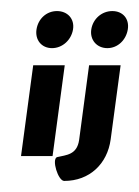

<svg xmlns="http://www.w3.org/2000/svg" viewBox="-20 -282 251 347"><path d="M141 -164 123 -29C119 -2 100 -2 83 2C73 6 85 45 96 45C142 45 174 14 180 -30L198 -164ZM183 -262C164 -262 148 -248 145 -229C142 -210 155 -195 174 -195C193 -195 208 -210 211 -229C214 -248 202 -262 183 -262ZM97 -164H40L18 0H75ZM46 -229C43 -210 55 -195 74 -195C93 -195 109 -210 112 -229C115 -248 102 -262 83 -262C64 -262 49 -248 46 -229Z"/></svg>

Font: Hussar Tani
Style: DwaKurs
Weight: 700
Foundry: Cannot Into Space Fonts
Version: Version 0.92